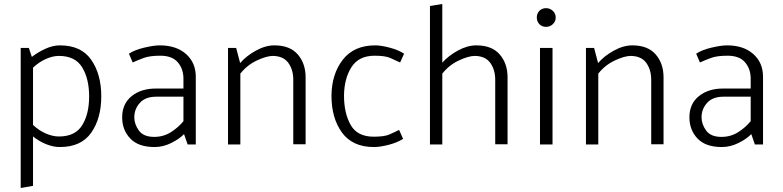

<svg xmlns="http://www.w3.org/2000/svg" viewBox="-20 -726 3933 965"><path d="M146 -98Q177 -69 211.5 -54.5Q246 -40 276 -40Q358 -40 393 -96.5Q428 -153 428 -241Q428 -330 393 -387.5Q358 -445 276 -445Q246 -445 211.5 -430Q177 -415 146 -386ZM84 219V-485H125L140 -440Q171 -464 208.5 -481Q246 -498 281 -498Q388 -498 438.5 -425.5Q489 -353 489 -242Q489 -131 438.5 -59Q388 13 281 13Q247 13 211.5 -1.5Q176 -16 146 -40V208Z M655 -136Q655 -102 678 -70Q701 -38 755 -38Q802 -38 839.5 -62Q877 -86 902 -117V-240H765Q711 -240 683 -209Q655 -178 655 -136ZM628 -456Q656 -475 704.5 -486.5Q753 -498 783 -498Q866 -498 915 -454.5Q964 -411 964 -340V0H923L905 -52Q882 -28 841 -7.5Q800 13 757 13Q675 13 634.5 -30Q594 -73 594 -136Q594 -205 642.5 -243.5Q691 -282 767 -281H902V-330Q902 -380 873.5 -413Q845 -446 786 -446Q733 -446 703 -435Q673 -424 647 -412Z M1126 0V-485H1167L1187 -409Q1218 -445 1266 -471.5Q1314 -498 1359 -498Q1437 -498 1476.5 -452.5Q1516 -407 1516 -337V-1H1454V-325Q1454 -375 1429.5 -409.5Q1405 -444 1352 -445Q1320 -445 1271 -422Q1222 -399 1188 -356V0Z M2006 -28Q1976 -9 1933 2Q1890 13 1859 13Q1752 13 1699 -59.5Q1646 -132 1646 -245Q1647 -354 1703 -426Q1759 -498 1866 -498Q1895 -498 1938.5 -486.5Q1982 -475 2011 -456L1991 -412Q1966 -424 1940.5 -435Q1915 -446 1863 -446Q1783 -446 1746.5 -388.5Q1710 -331 1709 -246Q1709 -157 1742.5 -98Q1776 -39 1858 -39Q1911 -39 1935.5 -49.5Q1960 -60 1986 -73Z M2141 0V-696L2203 -706V-411Q2234 -446 2281.5 -472Q2329 -498 2374 -498Q2452 -498 2491.5 -452.5Q2531 -407 2531 -337V-1H2469V-325Q2469 -375 2444.5 -409.5Q2420 -444 2367 -445Q2335 -445 2286 -422Q2237 -399 2203 -356V0Z M2725 -591Q2704 -591 2691 -604.5Q2678 -618 2678 -638Q2678 -658 2691 -671.5Q2704 -685 2725 -685Q2744 -685 2758.5 -671.5Q2773 -658 2773 -638Q2773 -618 2758.5 -604.5Q2744 -591 2725 -591ZM2694 0V-485H2757V0Z M2925 0V-485H2966L2986 -409Q3017 -445 3065 -471.5Q3113 -498 3158 -498Q3236 -498 3275.5 -452.5Q3315 -407 3315 -337V-1H3253V-325Q3253 -375 3228.5 -409.5Q3204 -444 3151 -445Q3119 -445 3070 -422Q3021 -399 2987 -356V0Z M3506 -136Q3506 -102 3529 -70Q3552 -38 3606 -38Q3653 -38 3690.5 -62Q3728 -86 3753 -117V-240H3616Q3562 -240 3534 -209Q3506 -178 3506 -136ZM3479 -456Q3507 -475 3555.5 -486.5Q3604 -498 3634 -498Q3717 -498 3766 -454.5Q3815 -411 3815 -340V0H3774L3756 -52Q3733 -28 3692 -7.5Q3651 13 3608 13Q3526 13 3485.5 -30Q3445 -73 3445 -136Q3445 -205 3493.5 -243.5Q3542 -282 3618 -281H3753V-330Q3753 -380 3724.5 -413Q3696 -446 3637 -446Q3584 -446 3554 -435Q3524 -424 3498 -412Z"/></svg>

Font: Palanquin Light
Style: Regular
Weight: 300
Designer: Pria Ravichandran
Version: Version 1.0.4